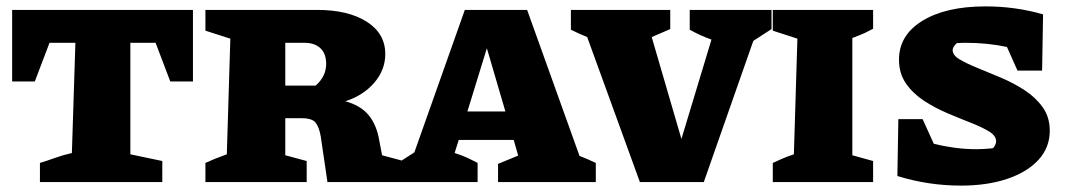

<svg xmlns="http://www.w3.org/2000/svg" viewBox="-20 -570 3345 601"><path d="M584 -539V-315H513L467 -436H388V-87L488 -66V0H105V-60Q128 -67 153 -76Q178 -85 205 -91L216 -436H135L89 -315H18V-539Z M1176 -84 1243 -66V0H1005L984 -143Q979 -172 968 -186Q957 -200 924 -200H873V-84L940 -66V0H623V-60Q638 -67 653 -73Q668 -79 690 -87L701 -449L623 -474V-539H972Q1070 -539 1128 -502Q1186 -465 1186 -401Q1186 -351 1151.5 -311Q1117 -271 1061 -253Q1109 -240 1134 -209.5Q1159 -179 1167 -131ZM933 -436H873V-302H968Q1001 -331 1001 -370Q1001 -402 983 -419Q965 -436 933 -436Z M1794 -82Q1807 -77 1818.5 -72Q1830 -67 1845 -60V0H1539V-57L1602 -83L1588 -132H1416L1403 -91Q1423 -85 1440.5 -77Q1458 -69 1475 -60V0H1221V-57L1277 -93L1435 -539H1630ZM1443 -221H1562L1504 -419Z M1983 0 1818 -454Q1793 -464 1767 -477V-539H2078V-479L2020 -454L2113 -135L2207 -446Q2171 -459 2139 -477V-539H2395V-479L2338 -442L2183 0Z M2399 0V-60Q2414 -67 2429 -73.5Q2444 -80 2465 -87L2476 -449L2399 -474V-539H2713V-480Q2700 -473 2688.5 -467.5Q2677 -462 2648 -451V-84L2713 -66V0Z M2988 11Q2886 11 2789 -19L2792 -197H2868L2903 -120Q2935 -112 2968.5 -107.5Q3002 -103 3037 -103Q3062 -103 3088 -106Q3092 -110 3095 -116Q3098 -122 3098 -128Q3098 -145 3076 -158.5Q3054 -172 3019.5 -185.5Q2985 -199 2946 -215.5Q2907 -232 2872.5 -254.5Q2838 -277 2816 -308.5Q2794 -340 2794 -383Q2794 -460 2867.5 -505Q2941 -550 3065 -550Q3159 -550 3245 -525L3242 -349H3165L3132 -423Q3071 -436 3003 -436Q2990 -436 2975 -435Q2962 -423 2962 -413Q2962 -397 2984 -384Q3006 -371 3040.5 -357Q3075 -343 3114 -326.5Q3153 -310 3187.5 -287.5Q3222 -265 3244 -234Q3266 -203 3266 -161Q3266 -108 3230.5 -69.5Q3195 -31 3132.5 -10Q3070 11 2988 11Z"/></svg>

Font: Piazzolla SC ExtraBold
Style: Regular
Weight: 800
Designer: Juan Pablo del Peral
Foundry: Huerta Tipografica
Version: Version 1.330